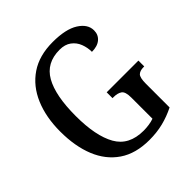

<svg xmlns="http://www.w3.org/2000/svg" viewBox="-195 -869 1023 1023"><g transform="rotate(-45 316.5 -357.0)"><path d="M353 10Q250 10 182.5 -36Q115 -82 81.5 -164.5Q48 -247 48 -358Q48 -466 83 -548.5Q118 -631 186.5 -677.5Q255 -724 357 -724Q455 -724 506 -691.5Q557 -659 557 -612Q557 -579 533.5 -559Q510 -539 468 -539Q468 -571 456.5 -601Q445 -631 419.5 -650Q394 -669 354 -669Q254 -669 209.5 -590.5Q165 -512 165 -358Q165 -208 210.5 -127.5Q256 -47 366 -47Q386 -47 406.5 -50Q427 -53 444 -59V-219Q444 -263 426.5 -275Q409 -287 380 -287H371V-331H610V-287H604Q578 -287 564.5 -274.5Q551 -262 551 -215V-37Q505 -14 457 -2Q409 10 353 10Z"/></g></svg>

Font: Noto Serif Tamil Condensed Medium
Style: Regular
Weight: 500
Width: 3
Designer: Indian Type Foundry, Tom Grace, and the Monotype Design Team
Foundry: Monotype Imaging Inc.
Version: Version 2.004; ttfautohint (v1.8.4.7-5d5b)